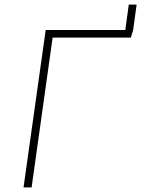

<svg xmlns="http://www.w3.org/2000/svg" viewBox="-20 -812 612 832"><path d="M572 -792 557 -682 547 -649H208L117 0H82L178 -682H523L538 -792Z"/></svg>

Font: FiraGO UltraLight
Style: Italic
Weight: 200
Italic angle: -8°
Designer: bBox Type GmbH
Foundry: bBox Type GmbH
Version: Version 1.001